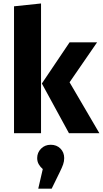

<svg xmlns="http://www.w3.org/2000/svg" viewBox="-20 -779 601 1123"><path d="M387 -531.4H547.9L386.9 -297.7L561.2 0H383.3L224.8 -290.5ZM62 -742.1 220 -758.7V0H62ZM276.7 67.7Q311.3 67.7 333.4 89.9Q355.5 112.1 355.5 145.5Q355.5 164.7 349.2 182.7Q343 200.7 328.8 229.3L282.2 324.6H203.7L230.2 209.9Q216.5 198.4 207 182.3Q197.5 166.3 197.5 145.5Q197.5 113.4 220.1 90.5Q242.7 67.7 276.7 67.7Z"/></svg>

Font: Fira Sans Variable
Style: Regular
Weight: 400
Designer: Carrois Corporate & Edenspiekermann AG
Foundry: Carrois Corporate GbR & Edenspiekermann AG
Version: Version 4.202